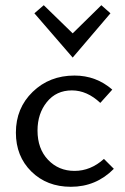

<svg xmlns="http://www.w3.org/2000/svg" viewBox="-20 -711 479 737"><path d="M259 -490 112 -660 148 -691 259 -583 369 -691 404 -660ZM252 6Q160 6 100.5 -52.5Q41 -111 41 -202Q41 -296 105.5 -358.5Q170 -421 266 -421Q349 -421 411 -367L365 -316Q314 -364 256 -364Q196 -364 160 -319.5Q124 -275 124 -210Q124 -140 164.5 -97.5Q205 -55 266 -55Q328 -55 379 -101L417 -63Q349 6 252 6Z"/></svg>

Font: EauTestInfant Medium
Style: Regular
Weight: 500
Designer: Christian Thalmann (Catharsis Fonts)
Version: Version 0.001;PS 000.001;hotconv 1.0.88;makeotf.lib2.5.64775